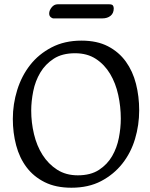

<svg xmlns="http://www.w3.org/2000/svg" viewBox="-20 -862 701 898"><path d="M40 -306Q40 -375 60.5 -441Q81 -507 121 -558Q161 -609 221.5 -640.5Q282 -672 361 -672Q434 -672 485 -645.5Q536 -619 568.5 -574Q601 -529 616 -470Q631 -411 631 -346Q631 -277 611.5 -212Q592 -147 552 -96.5Q512 -46 453 -15Q394 16 314 16Q241 16 189 -10Q137 -36 104 -80Q71 -124 55.5 -182.5Q40 -241 40 -306ZM344 -42Q404 -42 443 -67.5Q482 -93 504.5 -132Q527 -171 536 -217.5Q545 -264 545 -307Q545 -363 533 -418Q521 -473 495 -516.5Q469 -560 428.5 -586.5Q388 -613 331 -613Q271 -613 231.5 -587.5Q192 -562 168.5 -522.5Q145 -483 135.5 -435.5Q126 -388 126 -345Q126 -289 139 -234.5Q152 -180 179 -137.5Q206 -95 247 -68.5Q288 -42 344 -42ZM229 -776Q224 -776 217 -782Q210 -788 210 -799Q210 -813 221.5 -827.5Q233 -842 250 -842H490Q504 -842 508 -836.5Q512 -831 512 -823Q512 -800 497 -788Q482 -776 459 -776Z"/></svg>

Font: Asar
Style: Regular
Weight: 400
Designer: Eben Sorkin
Foundry: Eben Sorkin, Pria Ravichandran
Version: Version 1.003; ttfautohint (v1.3) -l 8 -r 50 -G 0 -x 0 -H 45